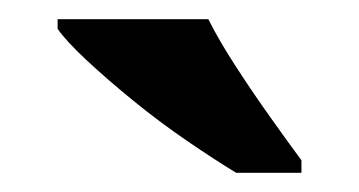

<svg xmlns="http://www.w3.org/2000/svg" viewBox="-20 -786 374 200"><path d="M226 -606Q203 -620 174.5 -639.5Q146 -659 119 -681Q92 -703 70.5 -723Q49 -743 40 -756V-766H197Q208 -744 225.5 -717Q243 -690 261.5 -664Q280 -638 294 -619V-606Z"/></svg>

Font: Noto Serif Gurmukhi
Style: Bold
Weight: 700
Designer: Vaibhav Singh and the Monotype Design Team
Foundry: Monotype Imaging Inc.
Version: Version 2.004; ttfautohint (v1.8.4.7-5d5b)